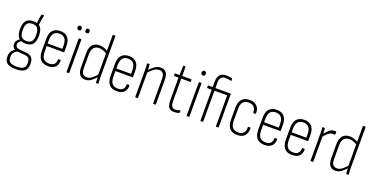

<svg xmlns="http://www.w3.org/2000/svg" viewBox="-28 -1532 4979 2565"><g transform="rotate(20 2461.0 -249.0)"><path d="M194 193Q109 193 71.5 163.5Q34 134 34 71Q34 24 54.5 -6Q75 -36 117 -55L153 -43Q112 -27 92.5 -1Q73 25 73 66Q73 115 101.5 136Q130 157 196 157Q265 157 292.5 134.5Q320 112 320 61Q320 17 303 -3.5Q286 -24 243 -27L136 -37Q99 -40 79.5 -61.5Q60 -83 60 -117Q60 -149 78 -169.5Q96 -190 124 -207L151 -188Q125 -177 111 -161Q97 -145 97 -122Q97 -102 110.5 -88Q124 -74 155 -71L256 -62Q309 -57 333.5 -28Q358 1 358 62Q358 131 320 162Q282 193 194 193ZM201 -172Q132 -172 99.5 -211.5Q67 -251 67 -331Q67 -412 99 -451Q131 -490 202 -490Q272 -490 304 -451Q336 -412 336 -330Q336 -250 304 -211Q272 -172 201 -172ZM201 -209Q253 -209 275 -238Q297 -267 297 -330Q297 -395 275 -424Q253 -453 201 -453Q149 -453 127 -424Q105 -395 105 -330Q105 -267 127 -238Q149 -209 201 -209ZM283 -458 250 -469Q254 -509 259 -545Q264 -581 270 -605Q271 -612 276 -612H302Q308 -612 307 -605Q300 -578 294 -541Q288 -504 283 -458Z M589 8Q516 9 478.5 -32.5Q441 -74 441 -157V-325Q441 -409 478.5 -449.5Q516 -490 585 -490Q654 -490 691 -449Q728 -408 728 -327V-245Q728 -239 723 -239H480V-160Q480 -94 507 -61.5Q534 -29 590 -29Q637 -29 660 -52.5Q683 -76 683 -120Q683 -127 687 -127H716Q720 -127 722 -122Q723 -59 688.5 -25.5Q654 8 589 8ZM480 -275H689V-324Q689 -388 663 -420.5Q637 -453 585 -453Q533 -453 506.5 -421Q480 -389 480 -324Z M852 0Q847 0 847 -6V-476Q847 -482 852 -482H881Q886 -482 886 -476V-6Q886 0 881 0ZM811 -583Q797 -583 789.5 -590.5Q782 -598 782 -611V-619Q782 -631 789.5 -638.5Q797 -646 811 -646Q825 -646 832 -638.5Q839 -631 839 -619V-611Q839 -598 832 -590.5Q825 -583 811 -583ZM924 -583Q911 -583 903.5 -590.5Q896 -598 896 -611V-619Q896 -631 903.5 -638.5Q911 -646 924 -646Q938 -646 945 -638.5Q952 -631 952 -619V-611Q952 -598 945 -590.5Q938 -583 924 -583Z M1115 8Q1063 8 1035.5 -25.5Q1008 -59 1008 -133V-331Q1008 -413 1044.5 -451.5Q1081 -490 1142 -490Q1176 -490 1208 -479Q1240 -468 1268 -450L1269 -412Q1236 -432 1206.5 -442.5Q1177 -453 1149 -453Q1102 -453 1074.5 -423.5Q1047 -394 1047 -327V-134Q1047 -77 1066.5 -53Q1086 -29 1124 -29Q1161 -29 1195 -55Q1229 -81 1266 -125L1267 -85Q1228 -41 1193 -16.5Q1158 8 1115 8ZM1271 0Q1266 0 1266 -6Q1264 -29 1262.5 -54.5Q1261 -80 1261 -98L1258 -109V-677Q1258 -683 1264 -683H1292Q1297 -683 1297 -677V-113Q1297 -83 1298.5 -55.5Q1300 -28 1301 -7Q1303 0 1297 0Z M1566 8Q1493 9 1455.5 -32.5Q1418 -74 1418 -157V-325Q1418 -409 1455.5 -449.5Q1493 -490 1562 -490Q1631 -490 1668 -449Q1705 -408 1705 -327V-245Q1705 -239 1700 -239H1457V-160Q1457 -94 1484 -61.5Q1511 -29 1567 -29Q1614 -29 1637 -52.5Q1660 -76 1660 -120Q1660 -127 1664 -127H1693Q1697 -127 1699 -122Q1700 -59 1665.5 -25.5Q1631 8 1566 8ZM1457 -275H1666V-324Q1666 -388 1640 -420.5Q1614 -453 1562 -453Q1510 -453 1483.5 -421Q1457 -389 1457 -324Z M2083 0Q2078 0 2078 -6V-347Q2078 -402 2060 -427.5Q2042 -453 2003 -453Q1966 -453 1930 -427Q1894 -401 1856 -358L1855 -395Q1894 -440 1932.5 -465Q1971 -490 2014 -490Q2064 -490 2090.5 -456.5Q2117 -423 2117 -350V-6Q2117 0 2112 0ZM1829 0Q1824 0 1824 -6V-367Q1824 -398 1823 -426Q1822 -454 1820 -475Q1819 -482 1825 -482H1851Q1856 -482 1856 -476Q1858 -457 1860 -427.5Q1862 -398 1862 -380L1863 -372V-6Q1863 0 1858 0Z M2378 8Q2326 8 2302.5 -23Q2279 -54 2279 -127V-445H2218Q2213 -445 2213 -450V-476Q2213 -482 2218 -482H2280L2284 -612Q2285 -617 2290 -617H2313Q2318 -617 2318 -612V-482H2446Q2452 -482 2452 -476V-450Q2452 -445 2446 -445H2318V-127Q2318 -75 2333.5 -51.5Q2349 -28 2384 -28Q2401 -28 2418 -32Q2435 -36 2449 -42Q2455 -45 2455 -38V-12Q2455 -7 2451 -6Q2436 1 2416.5 4.5Q2397 8 2378 8Z M2560 0Q2555 0 2555 -6V-476Q2555 -482 2560 -482H2589Q2594 -482 2594 -476V-6Q2594 0 2589 0ZM2575 -582Q2561 -582 2553 -590Q2545 -598 2545 -611V-619Q2545 -633 2553 -640.5Q2561 -648 2575 -648Q2589 -648 2596.5 -640.5Q2604 -633 2604 -619V-611Q2604 -598 2596.5 -590Q2589 -582 2575 -582Z M2755 0Q2754 0 2752.5 -1.5Q2751 -3 2751 -6V-445H2689Q2684 -445 2684 -450V-476Q2684 -482 2689 -482H2751V-552Q2751 -624 2780.5 -657.5Q2810 -691 2870 -691Q2895 -691 2917.5 -687.5Q2940 -684 2953 -680Q2958 -679 2958 -673V-648Q2958 -642 2952 -644Q2936 -649 2915.5 -652Q2895 -655 2873 -655Q2830 -655 2810 -631.5Q2790 -608 2790 -554V-482H3005Q3010 -482 3010 -476V-6Q3010 0 3005 0H2975Q2971 0 2971 -6V-445H2790V-6Q2790 -3 2789 -1.5Q2788 0 2785 0Z M3279 8Q3205 9 3167.5 -32Q3130 -73 3130 -154V-325Q3130 -408 3167.5 -449Q3205 -490 3277 -490Q3322 -490 3353 -473Q3384 -456 3400.5 -425Q3417 -394 3415 -350Q3415 -341 3409 -341H3381Q3377 -341 3377 -348Q3378 -396 3351.5 -424.5Q3325 -453 3277 -453Q3223 -453 3196 -422Q3169 -391 3169 -324V-156Q3169 -91 3196 -60Q3223 -29 3279 -29Q3329 -29 3353 -56.5Q3377 -84 3376 -139Q3376 -146 3381 -146H3409Q3414 -146 3414 -140Q3414 -68 3381 -30.5Q3348 7 3279 8Z M3666 8Q3593 9 3555.5 -32.5Q3518 -74 3518 -157V-325Q3518 -409 3555.5 -449.5Q3593 -490 3662 -490Q3731 -490 3768 -449Q3805 -408 3805 -327V-245Q3805 -239 3800 -239H3557V-160Q3557 -94 3584 -61.5Q3611 -29 3667 -29Q3714 -29 3737 -52.5Q3760 -76 3760 -120Q3760 -127 3764 -127H3793Q3797 -127 3799 -122Q3800 -59 3765.5 -25.5Q3731 8 3666 8ZM3557 -275H3766V-324Q3766 -388 3740 -420.5Q3714 -453 3662 -453Q3610 -453 3583.5 -421Q3557 -389 3557 -324Z M4058 8Q3985 9 3947.5 -32.5Q3910 -74 3910 -157V-325Q3910 -409 3947.5 -449.5Q3985 -490 4054 -490Q4123 -490 4160 -449Q4197 -408 4197 -327V-245Q4197 -239 4192 -239H3949V-160Q3949 -94 3976 -61.5Q4003 -29 4059 -29Q4106 -29 4129 -52.5Q4152 -76 4152 -120Q4152 -127 4156 -127H4185Q4189 -127 4191 -122Q4192 -59 4157.5 -25.5Q4123 8 4058 8ZM3949 -275H4158V-324Q4158 -388 4132 -420.5Q4106 -453 4054 -453Q4002 -453 3975.5 -421Q3949 -389 3949 -324Z M4321 0Q4316 0 4316 -6V-368Q4316 -399 4315 -425.5Q4314 -452 4312 -475Q4311 -482 4317 -482H4343Q4348 -482 4348 -476Q4350 -453 4352 -427Q4354 -401 4354 -383L4355 -370V-6Q4355 0 4350 0ZM4347 -350 4346 -390Q4361 -413 4381.5 -436Q4402 -459 4427 -474.5Q4452 -490 4480 -490Q4488 -490 4493 -489.5Q4498 -489 4503 -487Q4505 -486 4506.5 -485Q4508 -484 4508 -480Q4508 -471 4508 -463Q4508 -455 4506 -447Q4506 -440 4499 -441Q4494 -442 4488.5 -442.5Q4483 -443 4475 -443Q4451 -443 4428.5 -430.5Q4406 -418 4385.5 -396.5Q4365 -375 4347 -350Z M4672 8Q4620 8 4592.5 -25.5Q4565 -59 4565 -133V-331Q4565 -413 4601.5 -451.5Q4638 -490 4699 -490Q4733 -490 4765 -479Q4797 -468 4825 -450L4826 -412Q4793 -432 4763.5 -442.5Q4734 -453 4706 -453Q4659 -453 4631.5 -423.5Q4604 -394 4604 -327V-134Q4604 -77 4623.5 -53Q4643 -29 4681 -29Q4718 -29 4752 -55Q4786 -81 4823 -125L4824 -85Q4785 -41 4750 -16.5Q4715 8 4672 8ZM4828 0Q4823 0 4823 -6Q4821 -29 4819.5 -54.5Q4818 -80 4818 -98L4815 -109V-677Q4815 -683 4821 -683H4849Q4854 -683 4854 -677V-113Q4854 -83 4855.5 -55.5Q4857 -28 4858 -7Q4860 0 4854 0Z"/></g></svg>

Font: Sofia Sans Condensed ExtraLight
Style: Regular
Weight: 250
Version: Version 4.100